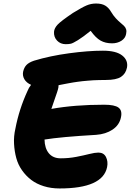

<svg xmlns="http://www.w3.org/2000/svg" viewBox="-20 -1023 746 1095"><path d="M355 -771Q324.7 -771 305.4 -791.5Q286.1 -812 288.1 -841.8Q289.6 -862.3 308.8 -882.8Q328.1 -903.3 396 -949.2Q447.8 -981 473.4 -991.9Q499 -1002.9 527.8 -1002.9Q560.1 -1002.9 579.8 -991.2Q599.6 -979.5 613.8 -955.1Q625.5 -935.1 640.4 -918.9Q655.3 -902.8 666.3 -894Q677.2 -885.3 686.5 -876.2Q695.8 -867.2 699.2 -856Q702.6 -844.7 699.2 -829.1Q694.8 -804.7 672.1 -790.3Q649.4 -775.9 619.1 -775.9Q581.1 -775.9 553.5 -791.5Q525.9 -807.1 497.1 -847.2Q452.1 -811 424.3 -793.9Q396.5 -776.9 384.8 -773.9Q373 -771 355 -771ZM319.8 51.8Q271 51.8 229.5 38.8Q188 25.9 158 2.9Q127.9 -20 105.5 -52Q83 -84 72.8 -121.8Q62.5 -159.7 60.1 -202.4Q57.6 -245.1 67.9 -290Q88.9 -400.4 137.2 -504.9Q143.6 -522 157.2 -539.1Q130.9 -550.8 119.1 -571Q107.4 -591.3 111.8 -613.8Q117.2 -638.2 131.1 -652.6Q145 -667 173.8 -676.8Q265.6 -704.6 374.3 -719.2Q482.9 -733.9 566.9 -733.9Q642.6 -733.9 677.2 -706.3Q711.9 -678.7 704.1 -637.2Q696.8 -602.1 669.9 -584.5Q643.1 -566.9 583 -566.9Q564 -566.9 545.4 -566.4Q526.9 -565.9 512 -565.2Q497.1 -564.5 479.5 -562.7Q461.9 -561 450.9 -560.1Q439.9 -559.1 423.1 -556.6Q406.2 -554.2 398.7 -553Q391.1 -551.8 374.8 -548.8Q358.4 -545.9 353.8 -544.9Q349.1 -543.9 332.8 -540.8Q316.4 -537.6 314 -537.1Q314 -528.8 313 -523.9Q311 -513.2 305.4 -496.3Q299.8 -479.5 289.3 -449.7Q278.8 -419.9 272.9 -401.9Q405.8 -425.8 574.2 -425.8Q633.8 -425.8 656 -409.2Q678.2 -392.6 669.9 -354Q661.1 -310.1 622.1 -283.9Q583 -257.8 527.8 -253.9Q326.2 -242.2 233.9 -227.1Q234.9 -177.7 258.5 -148.9Q282.2 -120.1 326.2 -120.1Q372.1 -120.1 415 -128.4Q458 -136.7 489.7 -144.8Q521.5 -152.8 541 -152.8Q571.8 -152.8 584.5 -127.4Q597.2 -102.1 590.8 -69.8Q565.9 51.8 319.8 51.8Z"/></svg>

Font: Shantell Sans Irregular Bouncy
Style: Italic
Weight: 800
Italic angle: -11.31°
Designer: Stephen Nixon, Anya Danilova, Shantell Martin
Foundry: Arrow Type
Version: Version 1.006;[9816181b4]